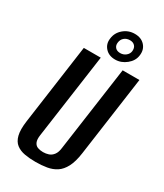

<svg xmlns="http://www.w3.org/2000/svg" viewBox="-197 -853 804 942"><g transform="rotate(30 205.0 -382.0)"><path d="M169 12Q135 12 107 7Q79 2 59.5 -13Q40 -28 32.5 -58Q25 -88 32 -139L95 -591H191L124 -114Q120 -87 126.5 -72.5Q133 -58 146.5 -53Q160 -48 177 -48Q193 -48 208 -53Q223 -58 234 -72.5Q245 -87 248 -114L315 -591H410L347 -140Q340 -89 324 -58.5Q308 -28 285 -13Q262 2 232.5 7Q203 12 169 12ZM256 -618Q220 -618 199.5 -641Q179 -664 184 -696Q188 -730 215 -753Q242 -776 278 -776Q315 -776 335.5 -753Q356 -730 351 -696Q347 -664 318.5 -641Q290 -618 256 -618ZM262 -658Q280 -658 293.5 -669Q307 -680 309 -696Q311 -715 301 -726Q291 -737 273 -737Q254 -737 241 -726Q228 -715 226 -696Q224 -680 233.5 -669Q243 -658 262 -658Z"/></g></svg>

Font: Alumni Sans Thin SemiBold
Style: Italic
Weight: 600
Italic angle: -8°
Version: Version 1.016